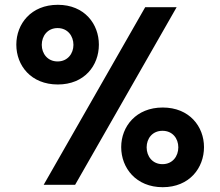

<svg xmlns="http://www.w3.org/2000/svg" viewBox="-20 -770 918 800"><path d="M221 -418C332 -418 392 -497 392 -584C392 -670 332 -750 221 -750C109 -750 48 -670 48 -584C48 -497 109 -418 221 -418ZM293 0 716 -740H585L162 0ZM220 -514C178 -514 154 -547 154 -583C154 -620 178 -653 220 -653C262 -653 286 -620 286 -583C286 -547 262 -514 220 -514ZM658 10C769 10 830 -70 830 -157C830 -243 769 -322 658 -322C547 -322 485 -243 485 -157C485 -70 547 10 658 10ZM657 -86C615 -86 591 -119 591 -156C591 -193 615 -225 657 -225C699 -225 723 -193 723 -156C723 -119 699 -86 657 -86Z"/></svg>

Font: Be Vietnam Pro ExtraBold
Style: Regular
Weight: 800
Designer: Lam Bao, Tony Le, Vietanh Nguyen
Foundry: Yellow Type Foundry
Version: Version 1.002